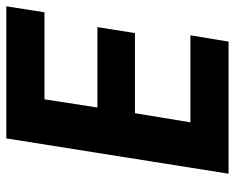

<svg xmlns="http://www.w3.org/2000/svg" viewBox="-88 -657 745 609"><g transform="rotate(-90 284.5 -352.5)"><path d="M38 0 150 -705H569L550 -584H274L248 -416H503L484 -297H230L201 -121H477L457 0Z"/></g></svg>

Font: Nunito Sans 7pt Condensed ExtraBold
Style: Italic
Weight: 800
Width: 3
Italic angle: -9°
Designer: Vernon Adams
Foundry: Vernon Adams
Version: Version 3.101;gftools[0.9.27]